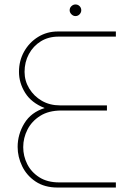

<svg xmlns="http://www.w3.org/2000/svg" viewBox="-20 -840 589 860"><path d="M238 0Q180 0 140 -26.5Q100 -53 79.5 -95Q59 -137 59 -182Q59 -238 89 -287.5Q119 -337 180 -356Q120 -380 92.5 -424.5Q65 -469 65 -518Q65 -568 88 -609Q111 -650 150.5 -674.5Q190 -699 239 -699H499V-676H242Q197 -676 163 -655Q129 -634 109.5 -598Q90 -562 90 -518Q90 -478 111 -443.5Q132 -409 167.5 -388.5Q203 -368 248 -368H459V-345H255Q198 -345 160 -321Q122 -297 103 -259.5Q84 -222 84 -181Q84 -141 102 -105Q120 -69 156 -46Q192 -23 245 -23H499V0ZM318 -768Q308 -768 300 -776Q292 -784 292 -794Q292 -805 300 -812.5Q308 -820 318 -820Q329 -820 336.5 -812.5Q344 -805 344 -794Q344 -784 336.5 -776Q329 -768 318 -768Z"/></svg>

Font: MuseoModerno Thin Thin
Style: Regular
Weight: 250
Version: Version 1.003